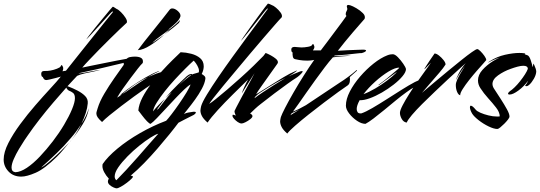

<svg xmlns="http://www.w3.org/2000/svg" viewBox="-147 -669 2947 1048"><path d="M-31 295Q-74 295 -100.5 267Q-127 239 -127 202Q-127 162 -101.5 112Q-76 62 -36.5 8.5Q3 -45 46.5 -95Q90 -145 127.5 -185.5Q165 -226 185 -251Q175 -248 158 -243.5Q141 -239 125.5 -235.5Q110 -232 105 -232Q98 -232 93.5 -237Q89 -242 87 -248Q80 -252 80 -254Q79 -258 78.5 -261Q78 -264 78 -266Q78 -282 95 -281.5Q112 -281 129 -284Q146 -287 164 -294Q182 -301 184 -307Q188 -314 189 -314Q192 -314 196 -305Q198 -302 198 -295Q198 -287 194 -280L213 -283Q249 -329 288.5 -378Q328 -427 364 -472.5Q400 -518 428.5 -553Q457 -588 470 -604Q470 -604 470 -605Q470 -606 468 -606Q464 -606 452 -593Q423 -561 393.5 -528Q364 -495 344 -474Q324 -453 324 -454Q324 -455 338 -473.5Q352 -492 373 -518Q394 -544 415.5 -570Q437 -596 452 -614Q467 -632 468 -632Q471 -633 478.5 -627.5Q486 -622 490 -620Q499 -617 513.5 -602.5Q528 -588 538.5 -571.5Q549 -555 545 -545Q531 -533 507 -509.5Q483 -486 453.5 -457.5Q424 -429 395 -399Q366 -369 341 -343Q316 -317 302 -300Q320 -304 352.5 -310.5Q385 -317 422 -324.5Q459 -332 492 -338.5Q525 -345 544 -348Q551 -355 560 -357Q575 -360 589 -360Q609 -360 621 -354Q633 -348 633 -335Q633 -333 633 -330Q633 -327 631 -324Q622 -316 604.5 -293.5Q587 -271 565.5 -242.5Q544 -214 524 -185.5Q504 -157 492 -136Q498 -139 505 -144Q512 -149 520 -156Q515 -153 511.5 -152Q508 -151 510 -152Q536 -173 572.5 -198.5Q609 -224 648 -246.5Q687 -269 719 -281H721Q723 -281 718.5 -278.5Q714 -276 707 -273Q700 -270 688 -263.5Q676 -257 661 -248Q675 -254 690 -260.5Q705 -267 721 -272Q730 -275 734 -275Q742 -275 742 -268Q742 -259 726.5 -242.5Q711 -226 688 -213Q675 -206 647.5 -187Q620 -168 585 -142.5Q550 -117 514.5 -90Q479 -63 451 -40Q423 -17 410 -3Q392 -19 385.5 -29.5Q379 -40 379 -49Q379 -56 381.5 -63Q384 -70 386 -78Q397 -115 422.5 -158Q448 -201 477 -242.5Q506 -284 529 -316Q527 -321 529 -326Q507 -321 476 -313.5Q445 -306 417.5 -299.5Q390 -293 377 -290Q363 -287 340 -282Q317 -277 299 -273Q281 -269 281 -268Q290 -268 312.5 -272Q335 -276 360 -281Q385 -286 401 -288Q387 -283 363.5 -278.5Q340 -274 315.5 -268.5Q291 -263 274 -255Q264 -245 251 -230.5Q238 -216 221 -198Q224 -198 226 -197Q252 -187 277 -174Q302 -161 318 -144.5Q334 -128 332 -105Q328 -56 297 7Q311 -14 321.5 -36Q332 -58 338 -79Q332 -36 305 8Q278 52 244 94Q261 72 274 50Q287 28 297 7Q270 50 241 83Q212 116 202 127Q184 146 162.5 167Q141 188 121 206Q101 224 89 235Q77 246 79 245Q95 237 120.5 215Q146 193 170 170Q184 156 200 140.5Q216 125 231 109Q215 128 199 147.5Q183 167 164 186Q96 253 47.5 274Q-1 295 -31 295ZM605 -395Q618 -413 640 -441Q662 -469 688 -501Q714 -533 738 -563.5Q762 -594 779 -616Q785 -623 793 -623Q808 -623 824 -608.5Q840 -594 838 -580Q833 -563 815.5 -546Q798 -529 778 -513Q773 -509 773 -508Q773 -507 774 -506L760 -495Q744 -483 729 -472Q714 -461 704 -453Q700 -450 691.5 -442Q683 -434 687 -436L750 -480Q712 -446 673.5 -421.5Q635 -397 605 -395ZM750 -480 769 -498Q773 -502 773.5 -503.5Q774 -505 774 -506Q793 -520 809 -534Q825 -548 832 -556Q833 -558 835 -558Q836 -558 833 -551Q830 -544 827 -542Q818 -534 800.5 -519.5Q783 -505 761 -489ZM520 -156Q525 -158 530.5 -161.5Q536 -165 538 -166Q551 -175 571.5 -189Q592 -203 616 -219Q640 -235 661 -248Q611 -224 577 -198.5Q543 -173 520 -156ZM-63 271Q-35 270 -0.5 247Q34 224 70.5 185.5Q107 147 141.5 102Q176 57 203 11.5Q230 -34 246 -72.5Q262 -111 262 -133Q262 -154 251.5 -162Q241 -170 230 -174Q225 -176 220.5 -181.5Q216 -187 215 -191Q183 -155 144 -109.5Q105 -64 68.5 -17Q32 30 4 71Q0 76 -13.5 96.5Q-27 117 -43.5 144.5Q-60 172 -72 199.5Q-84 227 -84 246Q-84 268 -63 271ZM231 109 244 94Q241 98 238 101.5Q235 105 231 109Z M489 359Q484 359 472.5 354Q461 349 451.5 340.5Q442 332 442 322Q442 316 445 310L447 306Q432 290 422 271.5Q412 253 412 237Q412 230 413 227Q440 187 493.5 142.5Q547 98 616.5 58Q686 18 760 -10Q769 -19 789 -45Q809 -71 831.5 -103.5Q854 -136 871.5 -165Q889 -194 893 -208Q880 -201 857.5 -179.5Q835 -158 809 -130.5Q783 -103 757 -75Q731 -47 709.5 -24.5Q688 -2 675 7Q669 7 655.5 -7Q642 -21 628.5 -39Q615 -57 608 -66Q611 -99 630 -136Q649 -173 677.5 -210Q706 -247 736.5 -280.5Q767 -314 794.5 -341Q822 -368 839 -384Q868 -383 897 -375.5Q926 -368 945.5 -351.5Q965 -335 965 -307Q965 -298 962.5 -287.5Q960 -277 954 -265Q963 -260 969 -254Q975 -248 974 -239Q971 -215 955 -185Q939 -155 918 -126Q897 -97 879.5 -75.5Q862 -54 857 -47Q871 -53 879.5 -54.5Q888 -56 902 -58Q906 -59 909 -59Q912 -59 914 -59Q922 -59 922 -55Q922 -51 916 -46Q910 -41 905 -39Q901 -37 887 -30Q873 -23 856.5 -14.5Q840 -6 827 1Q807 28 777 65Q747 102 712 142.5Q677 183 639.5 221.5Q602 260 566 290Q573 290 577 293Q582 295 572 305.5Q562 316 545.5 328.5Q529 341 513 350Q497 359 489 359ZM688 -61Q699 -75 719 -96Q739 -117 752 -129L711 -73Q710 -72 710 -71Q710 -70 714 -72.5Q718 -75 720 -78Q733 -95 751.5 -119Q770 -143 791 -165Q782 -157 773 -149.5Q764 -142 756 -134Q789 -174 823.5 -207Q858 -240 871 -252Q875 -255 881 -259.5Q887 -264 896 -265Q898 -266 900.5 -264.5Q903 -263 902 -262Q905 -264 907.5 -265Q910 -266 911 -266Q919 -268 928.5 -271Q938 -274 938 -274Q941 -285 936 -298Q931 -311 923 -322.5Q915 -334 910 -338Q890 -320 863 -293Q836 -266 806.5 -234Q777 -202 751.5 -169.5Q726 -137 708.5 -109Q691 -81 688 -61ZM830 -204Q850 -223 869 -238Q888 -253 899 -261Q888 -259 867 -240Q846 -221 830 -204ZM488 315Q511 292 542 258.5Q573 225 605.5 188Q638 151 667 117.5Q696 84 717 61Q703 64 674.5 82Q646 100 612.5 127Q579 154 548.5 185Q518 216 498.5 244.5Q479 273 479 294Q479 307 488 315Z M1172 5Q1162 5 1150.5 -3Q1139 -11 1130.5 -20.5Q1122 -30 1122 -37Q1122 -43 1125 -43Q1127 -43 1131 -41.5Q1135 -40 1140 -38Q1137 -45 1135 -51Q1133 -57 1133 -63Q1133 -64 1143 -83.5Q1153 -103 1168 -131Q1183 -159 1199 -188.5Q1215 -218 1227 -240Q1239 -262 1242 -269L1240 -266Q1235 -258 1224 -240.5Q1213 -223 1201 -204Q1189 -185 1181 -172Q1173 -159 1173 -160Q1178 -175 1186 -193Q1194 -211 1207 -235Q1168 -197 1123.5 -153Q1079 -109 1042 -68.5Q1005 -28 986 0Q964 -19 955.5 -35Q947 -51 947 -66Q947 -72 948.5 -78Q950 -84 951 -90Q957 -111 982.5 -153Q1008 -195 1045 -249Q1082 -303 1124 -361Q1166 -419 1205 -472Q1244 -525 1274 -565Q1304 -605 1316 -622Q1316 -622 1316 -622.5Q1316 -623 1315 -623Q1314 -623 1310 -620Q1306 -617 1298 -607Q1276 -579 1253 -550Q1230 -521 1211 -497Q1192 -473 1180 -459Q1168 -445 1168 -446Q1168 -447 1182.5 -468Q1197 -489 1218.5 -519Q1240 -549 1262 -579Q1284 -609 1299 -629Q1314 -649 1315 -649H1316Q1320 -649 1326.5 -646Q1333 -643 1337 -641Q1345 -639 1359.5 -627Q1374 -615 1384.5 -600.5Q1395 -586 1391 -575Q1379 -563 1353 -533Q1327 -503 1291.5 -462Q1256 -421 1217 -374.5Q1178 -328 1140 -282.5Q1102 -237 1070 -198.5Q1038 -160 1018 -134Q998 -108 995 -102Q1004 -107 1030.5 -128Q1057 -149 1092.5 -179.5Q1128 -210 1166 -244Q1204 -278 1237 -310Q1270 -342 1291 -364L1303 -380Q1316 -375 1331.5 -366.5Q1347 -358 1358.5 -348.5Q1370 -339 1370 -329Q1370 -326 1367 -321Q1318 -252 1287 -208.5Q1256 -165 1251 -155Q1263 -161 1285 -175.5Q1307 -190 1335 -207Q1367 -227 1401.5 -248Q1436 -269 1470 -283Q1478 -286 1470.5 -280Q1463 -274 1450 -265.5Q1437 -257 1428 -252Q1444 -260 1455.5 -264.5Q1467 -269 1486 -277Q1495 -281 1501 -281Q1508 -281 1503 -274Q1498 -267 1487.5 -257.5Q1477 -248 1467 -242Q1455 -235 1423 -212Q1391 -189 1351.5 -159.5Q1312 -130 1277 -102Q1260 -89 1245 -75Q1230 -61 1218 -49Q1222 -48 1226.5 -44Q1231 -40 1231 -35Q1231 -28 1219 -18.5Q1207 -9 1193 -2Q1179 5 1172 5ZM1244 -134Q1257 -145 1286.5 -164.5Q1316 -184 1350.5 -206Q1385 -228 1411 -243Q1389 -233 1363 -218.5Q1337 -204 1320 -193Q1295 -177 1278 -166.5Q1261 -156 1250 -145Q1247 -143 1244 -137.5Q1241 -132 1244 -134Z M1421 60Q1399 41 1390.5 24.5Q1382 8 1382 -7Q1382 -13 1383.5 -18.5Q1385 -24 1386 -30Q1391 -45 1409.5 -81Q1428 -117 1454.5 -163Q1481 -209 1511 -256.5Q1541 -304 1568 -342Q1559 -340 1549.5 -339Q1540 -338 1531 -338Q1506 -338 1486.5 -341.5Q1467 -345 1464 -346Q1454 -348 1451.5 -359.5Q1449 -371 1450 -383Q1447 -384 1446 -386Q1445 -388 1444 -389Q1444 -391 1443.5 -393Q1443 -395 1443 -397Q1443 -407 1448.5 -410Q1454 -413 1461 -413Q1469 -413 1478.5 -411.5Q1488 -410 1498 -410Q1515 -410 1534 -413.5Q1553 -417 1556 -423Q1559 -429 1562 -429Q1564 -429 1568 -418Q1568 -417 1568.5 -416Q1569 -415 1569 -413Q1569 -404 1561 -394H1604Q1621 -416 1641.5 -443.5Q1662 -471 1682.5 -498.5Q1703 -526 1719.5 -548Q1736 -570 1744 -582Q1740 -586 1740 -592Q1740 -600 1744.5 -608Q1749 -616 1749 -620Q1749 -623 1747.5 -627Q1746 -631 1746 -634Q1746 -642 1755 -642Q1757 -642 1765 -640Q1778 -636 1798.5 -624Q1819 -612 1834 -597Q1849 -582 1843 -566Q1836 -558 1818.5 -538Q1801 -518 1779 -492.5Q1757 -467 1735.5 -440.5Q1714 -414 1697 -392Q1724 -394 1752.5 -395Q1781 -396 1803.5 -397Q1826 -398 1833 -398Q1851 -398 1851 -393Q1851 -389 1843 -385Q1835 -381 1826 -379Q1825 -380 1798.5 -377Q1772 -374 1746 -371Q1734 -370 1715.5 -368.5Q1697 -367 1680 -366L1676 -362Q1698 -363 1725.5 -364.5Q1753 -366 1769 -366Q1752 -363 1724 -361.5Q1696 -360 1670 -356Q1650 -334 1625.5 -301.5Q1601 -269 1574.5 -232.5Q1548 -196 1524 -161.5Q1500 -127 1481 -100Q1462 -73 1452 -60Q1466 -65 1485 -74.5Q1504 -84 1523 -95Q1567 -124 1617.5 -158Q1668 -192 1706 -217Q1730 -232 1753.5 -249.5Q1777 -267 1799 -286Q1801 -288 1801.5 -286Q1802 -284 1800 -282L1762 -248Q1763 -244 1763 -240.5Q1763 -237 1763 -233Q1763 -224 1760.5 -216Q1758 -208 1751 -203Q1734 -192 1699.5 -167Q1665 -142 1622 -109.5Q1579 -77 1537.5 -44Q1496 -11 1464 17Q1432 45 1421 60ZM1438 -40 1486 -70 1445 -51Z M1848 7Q1826 7 1801 -10Q1776 -27 1758.5 -50Q1741 -73 1741 -92Q1741 -128 1762.5 -169.5Q1784 -211 1818.5 -251Q1853 -291 1892 -322Q1931 -353 1967 -367Q1977 -371 1985 -372Q1993 -373 1997 -373Q2009 -373 2025 -356.5Q2041 -340 2054 -321Q2067 -302 2069 -292Q2069 -276 2050.5 -253.5Q2032 -231 2002 -207.5Q1972 -184 1937.5 -164Q1903 -144 1871 -132.5Q1839 -121 1816 -122Q1800 -93 1800 -74Q1800 -64 1805 -56.5Q1810 -49 1825 -50Q1849 -58 1885 -79Q1921 -100 1962.5 -126.5Q2004 -153 2044.5 -178.5Q2085 -204 2117 -221Q2134 -230 2142 -230Q2149 -230 2149 -225Q2149 -221 2140.5 -212Q2132 -203 2115 -194Q2106 -189 2095 -182Q2084 -175 2072 -166Q2044 -146 2012.5 -120Q1981 -94 1949.5 -68Q1918 -42 1891.5 -22Q1865 -2 1848 7ZM1837 -155Q1867 -166 1901 -186Q1935 -206 1965 -228.5Q1995 -251 2013 -269L2018 -274Q2018 -276 2006 -267L1922 -205Q1921 -204 1919 -204Q1918 -204 1920 -206.5Q1922 -209 1927 -212Q1947 -226 1968 -243.5Q1989 -261 2008 -277Q2032 -296 2032 -300Q2009 -300 1973 -278Q1937 -256 1900.5 -223Q1864 -190 1837 -155Z M2073 0Q2056 -2 2046 -19.5Q2036 -37 2036 -53Q2036 -66 2050.5 -94Q2065 -122 2087.5 -157.5Q2110 -193 2134.5 -227.5Q2159 -262 2178.5 -289Q2198 -316 2206 -327Q2193 -315 2182 -303Q2171 -291 2169 -291Q2168 -291 2179.5 -309.5Q2191 -328 2225 -377Q2235 -377 2249 -366Q2263 -355 2274 -341Q2285 -327 2285 -317Q2274 -299 2250.5 -271.5Q2227 -244 2201.5 -215Q2176 -186 2156 -162Q2159 -165 2180.5 -183Q2202 -201 2234 -228Q2266 -255 2302.5 -285Q2339 -315 2372 -341.5Q2405 -368 2428.5 -384.5Q2452 -401 2458 -401Q2464 -401 2475.5 -389.5Q2487 -378 2497 -364Q2507 -350 2507 -341Q2507 -340 2492.5 -324Q2478 -308 2456.5 -283.5Q2435 -259 2414 -232.5Q2393 -206 2378.5 -183Q2364 -160 2365 -149Q2355 -151 2348 -167.5Q2341 -184 2341 -205Q2341 -217 2348.5 -234Q2356 -251 2365.5 -267Q2375 -283 2382.5 -295Q2390 -307 2390 -308Q2384 -301 2373.5 -285Q2363 -269 2353.5 -253.5Q2344 -238 2341 -231Q2344 -243 2358 -270Q2372 -297 2395 -324Q2384 -314 2357.5 -290.5Q2331 -267 2297 -235Q2263 -203 2226.5 -168.5Q2190 -134 2157 -101Q2124 -68 2101.5 -41.5Q2079 -15 2073 0Z M2568 35Q2549 35 2520 21Q2491 7 2465.5 -13Q2440 -33 2430 -49Q2418 -70 2418 -84Q2418 -92 2423 -92Q2432 -92 2449 -71Q2456 -62 2475.5 -53.5Q2495 -45 2519.5 -39Q2544 -33 2565 -33Q2570 -33 2573.5 -33Q2577 -33 2581 -34Q2580 -57 2561 -81.5Q2542 -106 2517.5 -133Q2493 -160 2475 -188Q2462 -208 2462 -230Q2462 -260 2486 -287Q2510 -314 2545 -336Q2554 -341 2563 -346Q2572 -351 2581 -355Q2565 -350 2549 -343Q2533 -336 2519 -328H2518Q2517 -328 2520 -330.5Q2523 -333 2525 -334Q2565 -360 2609.5 -370Q2654 -380 2688 -380Q2696 -380 2703 -379.5Q2710 -379 2716 -378Q2719 -377 2720 -375Q2721 -373 2716 -373L2733 -367Q2742 -363 2749.5 -341.5Q2757 -320 2760 -303Q2760 -303 2760.5 -303.5Q2761 -304 2761 -305Q2763 -310 2763 -313.5Q2763 -317 2764 -321Q2765 -323 2769 -314.5Q2773 -306 2776.5 -295.5Q2780 -285 2780 -278Q2779 -260 2767 -239Q2755 -218 2741.5 -206Q2728 -194 2719 -201Q2730 -213 2736 -229Q2714 -198 2683.5 -175.5Q2653 -153 2635 -153Q2626 -153 2626 -158Q2626 -161 2630.5 -166Q2635 -171 2637 -172Q2647 -178 2662 -192.5Q2677 -207 2692 -226Q2707 -245 2718.5 -263Q2730 -281 2734 -293Q2734 -310 2710 -310Q2696 -310 2677.5 -305Q2659 -300 2640 -293Q2603 -280 2572 -258Q2541 -236 2541 -210Q2541 -200 2547 -189Q2566 -160 2586 -129Q2606 -98 2620 -72.5Q2634 -47 2634 -33Q2634 -27 2625.5 -16Q2617 -5 2605.5 6.5Q2594 18 2583.5 26.5Q2573 35 2568 35Z"/></svg>

Font: Smooch
Style: Regular
Weight: 400
Designer: Robert E. Leuschke
Foundry: Robert E. Leuschke
Version: Version 1.010; ttfautohint (v1.8.3)